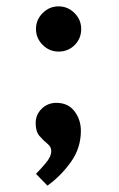

<svg xmlns="http://www.w3.org/2000/svg" viewBox="-20 -453 374 603"><path d="M164 -433Q193 -433 214 -412Q235 -391 235 -362Q235 -332 214.5 -311.5Q194 -291 164 -291Q135 -291 114 -312Q93 -333 93 -362Q93 -391 114 -412Q135 -433 164 -433ZM157 -130Q194 -130 214 -103.5Q234 -77 234 -42Q234 12 202.5 56Q171 100 129 130L93 93Q106 80 123.5 59.5Q141 39 141 21Q141 8 128.5 -2Q116 -12 104 -26Q92 -40 92 -66Q92 -93 111 -111.5Q130 -130 157 -130Z"/></svg>

Font: Rosario SemiBold
Style: Regular
Weight: 600
Designer: Hector Gatti
Foundry: Omnibus Type
Version: Version 1.101; ttfautohint (v1.8.1.43-b0c9)